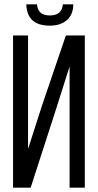

<svg xmlns="http://www.w3.org/2000/svg" viewBox="-20 -863 450 883"><path d="M317 -843Q317 -797 288 -771Q259 -745 209 -745Q104 -745 101 -843H150Q154 -792 209 -792Q265 -792 269 -843ZM230 -337 121 0H40V-700H109V-178L174 -380L283 -700H370V0H300V-557Z"/></svg>

Font: Adderley Regular
Style: Regular
Weight: 400
Designer: gorohovskiy
Version: Version 1.003 November 13, 2017